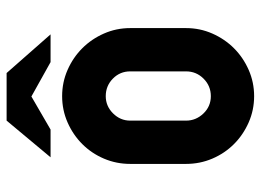

<svg xmlns="http://www.w3.org/2000/svg" viewBox="-124 -652 789 581"><g transform="rotate(-90 270.5 -361.5)"><path d="M270 -568Q312 -568 349.5 -551.5Q387 -535 415 -507Q443 -479 459.5 -441.5Q476 -404 476 -362V-193Q476 -151 459.5 -113.5Q443 -76 415 -48Q387 -20 349.5 -3.5Q312 13 270 13Q228 13 190.5 -3.5Q153 -20 125 -48Q97 -76 81 -113.5Q65 -151 65 -193V-362Q65 -404 81 -441.5Q97 -479 125 -507Q153 -535 190.5 -551.5Q228 -568 270 -568ZM345 -362Q345 -393 323 -414.5Q301 -436 270 -436Q240 -436 218 -414Q196 -392 196 -362V-193Q196 -163 217.5 -140.5Q239 -118 270 -118Q301 -118 323 -140Q345 -162 345 -193ZM340 -736 457 -603H373L269 -661L169 -603H85L196 -736Z"/></g></svg>

Font: PostBus
Style: Regular
Weight: 400
Designer: Peter Wiegel
Version: Version 1.001